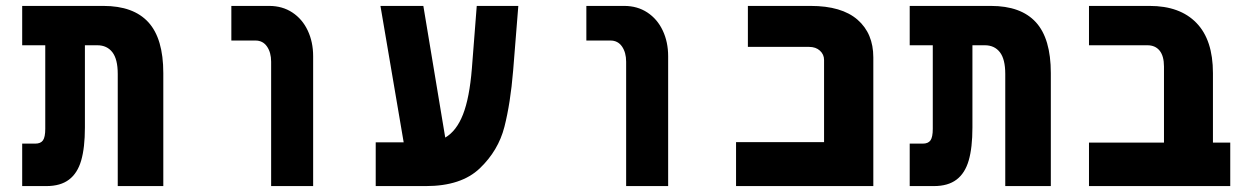

<svg xmlns="http://www.w3.org/2000/svg" viewBox="-20 -629 4240 649"><path d="M309 -476H267V-198Q267 -130 254.5 -86.8Q242 -43.5 213.2 -21.8Q184.5 0 136.5 0H55V-143.5H99Q117.5 -143.5 125.2 -154.5Q133 -165.5 133 -193.5V-476H55V-609H329.5Q431 -609 481.5 -553.8Q532 -498.5 532 -382V0H378V-379Q378 -429 359.8 -452.5Q341.5 -476 309 -476Z M843.5 -492H762V-609H890Q934.5 -609 968.2 -586.8Q1002 -564.5 1020.2 -525.8Q1038.5 -487 1038.5 -439V0H896.5V-420.5Q896.5 -451.5 882.5 -471.8Q868.5 -492 843.5 -492Z M1250 -148H1344.5L1266 -609H1411L1485 -164Q1523 -186 1545 -242Q1567 -298 1575 -397L1591.5 -609H1732L1714.5 -390Q1705.5 -280.5 1685 -200.2Q1664.5 -120 1601.8 -60Q1539 0 1419.5 0H1250Z M2043.5 -492H1962V-609H2090Q2134.5 -609 2168.2 -586.8Q2202 -564.5 2220.2 -525.8Q2238.5 -487 2238.5 -439V0H2096.5V-420.5Q2096.5 -451.5 2082.5 -471.8Q2068.5 -492 2043.5 -492Z M2468 -148.5H2765.5V-426.5Q2765.5 -445 2751.5 -457.8Q2737.5 -470.5 2715 -470.5H2508V-609H2720Q2825 -609 2878.5 -562.5Q2932 -516 2932 -435V0H2468Z M3309 -476H3267V-198Q3267 -130 3254.5 -86.8Q3242 -43.5 3213.2 -21.8Q3184.5 0 3136.5 0H3055V-143.5H3099Q3117.5 -143.5 3125.2 -154.5Q3133 -165.5 3133 -193.5V-476H3055V-609H3329.5Q3431 -609 3481.5 -553.8Q3532 -498.5 3532 -382V0H3378V-379Q3378 -429 3359.8 -452.5Q3341.5 -476 3309 -476Z M3858.5 -476H3661V-609H3866Q3968.5 -609 4024.2 -551.5Q4080 -494 4080 -382V-147H4138.5V0H3661V-147H3914.5V-404Q3914.5 -439.5 3899.8 -457.8Q3885 -476 3858.5 -476Z"/></svg>

Font: JuliaMono Black
Style: Regular
Weight: 900
Monospace: yes
Designer: cormullion
Foundry: corm
Version: Version 0.054; ttfautohint (v1.8.4)